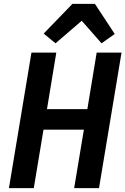

<svg xmlns="http://www.w3.org/2000/svg" viewBox="-20 -969 646 989"><path d="M362 0H490L606 -698H478L430 -407H222L270 -698H142L26 0H154L204 -301H412ZM353 -949 205 -796 266 -746 401 -862 503 -746 571 -794 469 -949Z"/></svg>

Font: IBM Plex Mono SmBld
Style: Italic
Weight: 600
Italic angle: -9.5°
Monospace: yes
Designer: Mike Abbink, Paul van der Laan, Pieter van Rosmalen
Foundry: Bold Monday
Version: Version 2.004